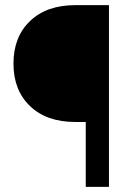

<svg xmlns="http://www.w3.org/2000/svg" viewBox="-20 -731 529 751"><path d="M406.2 0V-710.9H274.9C200.2 -710.9 141.1 -690.4 97.7 -648.9C54.2 -607.4 32.7 -551.8 32.7 -482.4C32.7 -412.6 54.2 -357.4 97.7 -315.9C140.6 -274.4 199.7 -253.9 274.4 -253.9H315.4V0Z"/></svg>

Font: Roboto
Style: Regular
Weight: 400
Designer: Google
Version: Version 2.137; 2017